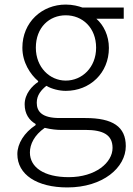

<svg xmlns="http://www.w3.org/2000/svg" viewBox="-20 -567 584 841"><path d="M275 254C431 254 531 167 531 73C531 -12 474 -50 354 -50H241C163 -50 141 -79 141 -117C141 -151 161 -173 183 -191C207 -177 240 -169 268 -169C374 -169 457 -247 457 -357C457 -411 434 -457 402 -485H522V-534H341C324 -540 299 -547 268 -547C164 -547 78 -470 78 -358C78 -293 113 -241 147 -212V-208C121 -191 88 -156 88 -110C88 -68 108 -40 136 -24V-19C86 14 56 62 56 108C56 198 142 254 275 254ZM268 -214C198 -214 137 -272 137 -358C137 -447 196 -500 268 -500C341 -500 401 -446 401 -358C401 -272 340 -214 268 -214ZM281 209C173 209 111 166 111 101C111 65 130 25 176 -7C204 0 231 2 243 2H353C431 2 473 23 473 81C473 145 399 209 281 209Z"/></svg>

Font: Noto Sans TC Light
Style: Regular
Weight: 300
Designer: Ryoko NISHIZUKA 西塚涼子 (kana, bopomofo & ideographs); Paul D. Hunt (Latin, Greek & Cyrillic); Sandoll Communications 산돌커뮤니
Foundry: Adobe
Version: Version 2.004;hotconv 1.0.118;makeotfexe 2.5.65603